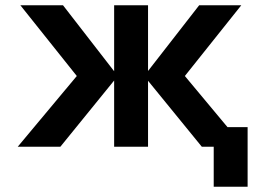

<svg xmlns="http://www.w3.org/2000/svg" viewBox="-20 -554 1001 725"><path d="M787 151V0H742L539 -249V0H411V-250L208 0H47L270 -267L57 -534H218L411 -285V-534H539V-286L732 -534H891L678 -267L839 -74H915V151Z"/></svg>

Font: Geist SemBd
Style: Regular
Weight: 400
Designer: Basement.studio, Andrés Briganti, Mateo Zaragoza
Foundry: Basement.studio, Vercel, Andrés Briganti, Guido Ferreyra, Mateo Zaragoza
Version: Version 1.401